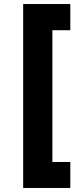

<svg xmlns="http://www.w3.org/2000/svg" viewBox="-20 -781 414 953"><path d="M95 -761H329V-631H240V23H329V152H95Z"/></svg>

Font: Josefin Sans Thin
Style: Bold
Weight: 700
Version: Version 2.000